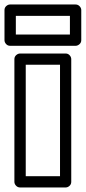

<svg xmlns="http://www.w3.org/2000/svg" viewBox="-36 -806 380 851"><path d="M-16.1 -627.9V-761.2Q-16.1 -772 -8.3 -779.1Q-0.5 -786.1 8.8 -786.1H298.8Q309.6 -786.1 316.9 -778.3Q324.2 -770.5 324.2 -761.2V-627.9Q324.2 -617.2 316.2 -610.1Q308.1 -603 298.8 -603H8.8Q-2 -603 -9 -610.8Q-16.1 -618.7 -16.1 -627.9ZM27.8 0V-543.9Q27.8 -554.7 35.9 -561.8Q43.9 -568.8 53.2 -568.8H254.9Q265.6 -568.8 272.7 -561Q279.8 -553.2 279.8 -543.9V0Q279.8 10.7 272 17.8Q264.2 24.9 254.9 24.9H53.2Q42.5 24.9 35.2 17.1Q27.8 9.3 27.8 0ZM34.2 -652.8H273.9V-735.8H34.2ZM78.1 -24.9H230V-519H78.1Z"/></svg>

Font: Trueno ExtraBold Outline
Style: Regular
Weight: 800
Width: 6
Designer: Julieta Ulanovsky
Foundry: Julieta Ulanovsky
Version: Version 3.001b | FøM Fix